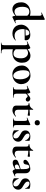

<svg xmlns="http://www.w3.org/2000/svg" viewBox="1648 -2414 1040 4377"><g transform="rotate(90 2168.5 -225.0)"><path d="M246.1 -373Q134.8 -373 134.8 -213.9Q134.8 -129.9 164.8 -82.5Q194.8 -35.2 244.4 -35.2Q293.9 -35.2 338.9 -77.1V-325.2Q304.2 -373 246.1 -373ZM502.9 -64.9Q505.9 -64.9 508.5 -60.1Q511.2 -55.2 508.8 -54.2L371.1 13.2L366.2 14.2Q357.4 14.2 349.6 -4.9Q341.8 -23.9 339.8 -57.1Q265.6 12.7 189 13.2Q145 13.2 109.6 -10Q74.2 -33.2 53.2 -77.6Q32.2 -122.1 32.2 -190.2Q32.2 -258.3 67.6 -306.6Q103 -355 155.5 -377Q208 -398.9 253.2 -398.9Q298.3 -398.9 338.9 -387.2V-588.9Q338.9 -624 332.5 -638.9Q326.2 -653.8 311.5 -653.8Q296.9 -653.8 272.9 -643.1H272Q268.1 -643.1 265.6 -648.4Q263.2 -653.8 265.1 -654.8L412.1 -724.1L416 -725.1Q420.9 -725.1 427 -720.5Q433.1 -715.8 433.1 -711.9V-116.2Q433.1 -82 439.5 -68.1Q445.8 -54.2 460 -54.2Q474.1 -54.2 502 -64.9Z M732.9 -375Q702.6 -375 680.7 -351.1Q658.7 -327.1 648.9 -285.2L790.5 -288.1Q787.6 -375 732.9 -375ZM897.9 -295.9Q897.9 -267.1 886.7 -267.1H825.7L646 -265.1Q643.1 -246.1 642.6 -223.1Q642.6 -137.2 683.1 -87.2Q723.6 -37.1 787.8 -37.1Q852.1 -37.1 896 -64.9L897.9 -65.9Q899.9 -65.9 902.3 -62Q904.8 -58.1 902.8 -56.2Q865.7 -20 827.6 -3.9Q789.6 12.2 735.6 12.2Q681.6 12.2 635.7 -14.4Q589.8 -41 565.9 -85.4Q542 -129.9 542 -184.6Q542 -239.3 571.8 -288.6Q601.6 -337.9 653.6 -366.5Q705.6 -395 768.6 -395Q831.5 -395 864.7 -368.4Q897.9 -341.8 897.9 -295.9Z M1207.5 -12.2Q1308.6 -12.2 1308.6 -184.1Q1308.6 -260.3 1273.2 -301.5Q1237.8 -342.8 1188.7 -343Q1139.6 -343.3 1102.5 -311V-62Q1124.5 -37.1 1148.7 -24.7Q1172.9 -12.2 1207.5 -12.2ZM1102.5 193.8Q1102.5 223.6 1109.1 237.8Q1115.7 252 1134.3 257.6Q1152.8 263.2 1191.9 263.2Q1194.8 263.2 1194.8 269Q1194.8 274.9 1191.9 274.9Q1154.8 274.9 1133.8 273.9L1054.7 272.9L995.6 273.9Q980.5 274.9 953.6 274.9Q950.7 274.9 950.7 269Q950.7 263.2 953.6 263.2Q977.5 263.2 989.3 257.6Q1001 252 1005.4 238Q1009.8 224.1 1009.8 193.8V-269Q1009.8 -301.3 1002.7 -315.2Q995.6 -329.1 978.5 -329.1Q961.4 -329.1 931.6 -314.9H929.7Q926.8 -314.9 924.3 -320.1Q921.9 -325.2 923.8 -326.2L1065.9 -395Q1067.9 -396 1070.8 -396Q1080.6 -396 1089.1 -378.9Q1097.7 -361.8 1100.6 -333Q1173.8 -398.9 1251 -398.9Q1293 -398.9 1329.3 -377Q1365.7 -355 1387.7 -313Q1409.7 -271 1409.7 -202.9Q1409.7 -134.8 1376.7 -83.5Q1343.8 -32.2 1293.2 -9.5Q1242.7 13.2 1191.2 13.2Q1139.6 13.2 1102.5 2Z M1660.6 -377.9Q1580.6 -377.9 1580.6 -234.9Q1580.6 -168 1597.4 -116.5Q1614.3 -64.9 1643.3 -36.4Q1672.4 -7.8 1709.5 -7.8Q1746.6 -7.8 1767.1 -46.4Q1787.6 -85 1787.6 -156Q1787.6 -227.1 1769.5 -277.1Q1751.5 -327.1 1722.4 -352.5Q1693.4 -377.9 1660.6 -377.9ZM1497.6 -92.5Q1472.7 -141.1 1472.7 -202.1Q1472.7 -263.2 1505.6 -308.6Q1538.6 -354 1589.6 -376.5Q1640.6 -398.9 1698.5 -398.9Q1756.3 -398.9 1802.5 -369.9Q1848.6 -340.8 1873 -293.5Q1897.5 -246.1 1897.5 -189Q1897.5 -131.8 1867.4 -85.4Q1837.4 -39.1 1786.9 -12.9Q1736.3 13.2 1675.8 13.2Q1615.2 13.2 1568.8 -15.4Q1522.5 -43.9 1497.6 -92.5Z M2115.2 -295.9V-81.1Q2115.2 -41 2134.3 -26.6Q2153.3 -12.2 2204.1 -12.2Q2208 -12.2 2208 -6.1Q2208 0 2204.1 0Q2168.9 0 2149.4 -1L2068.4 -2L2009.3 -1Q1994.1 0 1968.3 0Q1965.3 0 1965.3 -6.1Q1965.3 -12.2 1968.3 -12.2Q1999 -12.2 2010 -26.6Q2021 -41 2021 -81.1V-269Q2021 -329.1 1990.2 -329.1Q1973.1 -329.1 1942.4 -314.9H1940.4Q1937.5 -314.9 1935.8 -320.1Q1934.1 -325.2 1936 -326.2L2075.2 -394Q2081.1 -396 2082 -396Q2093.3 -396 2102.8 -375.5Q2112.3 -355 2114.3 -319.8Q2188.5 -396 2228 -396Q2251 -396 2272.7 -379.4Q2294.4 -362.8 2294.4 -340.8Q2294.4 -318.8 2281.2 -305.4Q2268.1 -292 2250 -292Q2231.9 -292 2222.7 -298.1Q2213.4 -304.2 2199.7 -319.6Q2186 -335 2170.2 -335Q2154.3 -335 2115.2 -295.9Z M2481 -112.8Q2481 -39.1 2556.2 -39.1Q2592.3 -39.1 2629.9 -68.8L2632.3 -69.8Q2636.2 -69.8 2638.7 -65.9Q2641.1 -62 2638.2 -60.1Q2565.9 12.2 2492.2 12.2Q2448.2 12.2 2417.2 -8.8Q2386.2 -29.8 2386.2 -80.1V-301.8Q2386.2 -332.5 2375.2 -344.7Q2364.3 -356.9 2335 -356.9Q2331.1 -356.9 2331.1 -366Q2331.1 -375 2335 -375Q2385.7 -377 2417.5 -397Q2449.2 -417 2466.3 -458Q2468.3 -461.9 2474.6 -461.9Q2481 -461.9 2481 -458V-377.9Q2539.1 -378.9 2611.3 -387.2Q2613.3 -387.2 2615.7 -379.6Q2618.2 -372.1 2618.2 -362.5Q2618.2 -353 2614.7 -343.5Q2611.3 -334 2606.9 -335Q2542 -349.1 2481 -350.1Z M2735.8 -259.8Q2735.8 -324.2 2707.5 -324.2Q2692.9 -324.2 2668.9 -313H2668Q2664.1 -313 2662.1 -318.6Q2660.2 -324.2 2663.1 -325.2L2814 -395L2816.9 -396Q2821.8 -396 2826.9 -391.1Q2832 -386.2 2832 -381.8V-359.9Q2830.1 -319.8 2830.1 -262.2V-81.1Q2830.1 -41 2841.6 -26.6Q2853 -12.2 2884.3 -12.2Q2887.2 -12.2 2887.2 -6.1Q2887.2 0 2884.3 0Q2858.4 0 2843.3 -1L2783.2 -2L2724.1 -1Q2709 0 2683.1 0Q2680.2 0 2680.2 -6.1Q2680.2 -12.2 2683.1 -12.2Q2713.9 -12.2 2724.9 -26.6Q2735.8 -41 2735.8 -81.1ZM2734.1 -511Q2718.3 -526.9 2718.3 -554.4Q2718.3 -582 2734.6 -597.4Q2751 -612.8 2779.1 -612.8Q2807.1 -612.8 2822 -597.9Q2836.9 -583 2836.9 -555.2Q2836.9 -527.3 2822 -511.2Q2807.1 -495.1 2778.6 -495.1Q2750 -495.1 2734.1 -511Z M3088.9 -8.8Q3134.8 -8.8 3134.8 -66.4Q3134.8 -97.7 3113.8 -118.9Q3092.8 -140.1 3054.7 -161.1Q3016.1 -182.6 2998.5 -194.3Q2952.6 -225.1 2952.6 -283.2Q2952.6 -341.3 2994.6 -368.7Q3036.6 -396 3089.8 -396Q3143.1 -396 3180.7 -380.9Q3189.5 -377.9 3189.9 -370.1Q3189.9 -345.2 3189 -331.1L3187.5 -280.8Q3187.5 -277.8 3181.6 -277.8Q3175.8 -277.8 3175.8 -280.8Q3175.8 -299.8 3159.7 -322.5Q3143.6 -345.2 3118.2 -361.1Q3092.8 -377 3065.9 -377Q3024.9 -377 3024.9 -337.9Q3024.9 -309.1 3045.4 -288.1Q3065.9 -267.1 3104.5 -244.6Q3143.1 -222.2 3161.4 -209.5Q3179.7 -196.8 3194.8 -174.3Q3210 -151.9 3210 -118.9Q3210 -85.9 3192.9 -55.9Q3175.8 -25.9 3141.8 -7.3Q3107.9 11.2 3056.6 11.2Q3005.4 11.2 2956.5 -16.1Q2950.7 -22 2950.7 -27.8L2948.7 -127Q2948.7 -129.9 2954.3 -130.4Q2960 -130.9 2960.9 -128.9Q2977.1 -79.1 3013.9 -43.9Q3050.8 -8.8 3088.9 -8.8Z M3416.5 -112.8Q3416.5 -39.1 3491.7 -39.1Q3527.8 -39.1 3565.4 -68.8L3567.9 -69.8Q3571.8 -69.8 3574.2 -65.9Q3576.7 -62 3573.7 -60.1Q3501.5 12.2 3427.7 12.2Q3383.8 12.2 3352.8 -8.8Q3321.8 -29.8 3321.8 -80.1V-301.8Q3321.8 -332.5 3310.8 -344.7Q3299.8 -356.9 3270.5 -356.9Q3266.6 -356.9 3266.6 -366Q3266.6 -375 3270.5 -375Q3321.3 -377 3353 -397Q3384.8 -417 3401.9 -458Q3403.8 -461.9 3410.2 -461.9Q3416.5 -461.9 3416.5 -458V-377.9Q3474.6 -378.9 3546.9 -387.2Q3548.8 -387.2 3551.3 -379.6Q3553.7 -372.1 3553.7 -362.5Q3553.7 -353 3550.3 -343.5Q3546.9 -334 3542.5 -335Q3477.5 -349.1 3416.5 -350.1Z M3834.5 -85V-159.2L3779.8 -139.2Q3729.5 -121.1 3729.5 -87.9Q3729.5 -66.9 3741.5 -54.9Q3753.4 -43 3773.4 -43Q3793.5 -43 3822.8 -57.1L3835.4 -64Q3834.5 -70.8 3834.5 -85ZM3834.5 -254.9Q3834.5 -372.1 3784.2 -372.1Q3733.9 -372.1 3728.5 -294.9Q3722.7 -238.8 3669.4 -238.8Q3622.6 -238.8 3622.6 -279.8Q3622.6 -306.6 3656.5 -333.7Q3690.4 -360.8 3738.5 -377.9Q3786.6 -395 3828.1 -395Q3869.6 -395 3899.2 -366.9Q3928.7 -338.9 3928.7 -285.2V-107.9Q3928.7 -79.1 3939.2 -63Q3949.7 -46.9 3966.3 -46.9Q3982.9 -46.9 3997.6 -54.2H3998.5Q4002.4 -54.2 4003.9 -49.6Q4005.4 -44.9 4001.5 -43L3898.4 5.9Q3894.5 7.8 3884 7.8Q3873.5 7.8 3859.1 -7.1Q3844.7 -22 3838.4 -47.9L3792.5 -22.9Q3733.9 6.8 3695.3 6.8Q3619.6 6.8 3619.6 -57.1Q3619.6 -97.7 3664.1 -117.2Q3685.5 -127 3732.4 -143.1L3834.5 -175.8Z M4182.6 -8.8Q4228.5 -8.8 4228.5 -66.4Q4228.5 -97.7 4207.5 -118.9Q4186.5 -140.1 4148.4 -161.1Q4109.9 -182.6 4092.3 -194.3Q4046.4 -225.1 4046.4 -283.2Q4046.4 -341.3 4088.4 -368.7Q4130.4 -396 4183.6 -396Q4236.8 -396 4274.4 -380.9Q4283.2 -377.9 4283.7 -370.1Q4283.7 -345.2 4282.7 -331.1L4281.2 -280.8Q4281.2 -277.8 4275.4 -277.8Q4269.5 -277.8 4269.5 -280.8Q4269.5 -299.8 4253.4 -322.5Q4237.3 -345.2 4211.9 -361.1Q4186.5 -377 4159.7 -377Q4118.7 -377 4118.7 -337.9Q4118.7 -309.1 4139.2 -288.1Q4159.7 -267.1 4198.2 -244.6Q4236.8 -222.2 4255.1 -209.5Q4273.4 -196.8 4288.6 -174.3Q4303.7 -151.9 4303.7 -118.9Q4303.7 -85.9 4286.6 -55.9Q4269.5 -25.9 4235.6 -7.3Q4201.7 11.2 4150.4 11.2Q4099.1 11.2 4050.3 -16.1Q4044.4 -22 4044.4 -27.8L4042.5 -127Q4042.5 -129.9 4048.1 -130.4Q4053.7 -130.9 4054.7 -128.9Q4070.8 -79.1 4107.7 -43.9Q4144.5 -8.8 4182.6 -8.8Z"/></g></svg>

Font: Cormorant-Bold
Style: Bold
Weight: 700
Designer: Christian Thalmann (Catharsis Fonts)
Version: Version 3.000